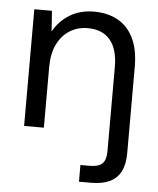

<svg xmlns="http://www.w3.org/2000/svg" viewBox="-52 -553 668 813"><g transform="rotate(5 282.0 -146.5)"><path d="M62 0V-496H137L143 -410H144Q169 -455 213 -481.5Q257 -508 315 -508Q373 -508 416 -484.5Q459 -461 483 -412.5Q507 -364 507 -290V77Q507 125 491 155.5Q475 186 443.5 200.5Q412 215 366 215H314V144H353Q391 144 407 128.5Q423 113 423 75V-281Q423 -358 390 -397Q357 -436 295 -436Q252 -436 218.5 -415Q185 -394 165.5 -354.5Q146 -315 146 -257V0Z"/></g></svg>

Font: DM Sans 28pt
Style: Regular
Weight: 400
Version: Version 4.004;gftools[0.9.30]